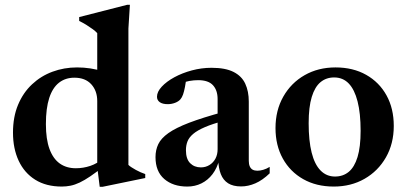

<svg xmlns="http://www.w3.org/2000/svg" viewBox="-20 -742 1643 776"><path d="M373 -333.5Q373 -375 348.8 -401.5Q324.5 -428 280.5 -428Q244.5 -428 218.5 -407.8Q192.5 -387.5 179 -346Q165.5 -304.5 165.5 -240.5Q165.5 -179.5 180 -140Q194.5 -100.5 221.5 -81.2Q248.5 -62 286.5 -62Q316.5 -62 344.8 -71.5Q373 -81 398.5 -102.5L400 -70.5Q369 -45.5 345.2 -29.5Q321.5 -13.5 302 -4.2Q282.5 5 265 8.5Q247.5 12 229.5 12Q166.5 12 122.5 -15.5Q78.5 -43 55.5 -92.2Q32.5 -141.5 32.5 -206Q32.5 -269.5 53 -318.5Q73.5 -367.5 109.5 -401.2Q145.5 -435 192.2 -452.2Q239 -469.5 291.5 -469.5Q319 -469.5 345.2 -465.5Q371.5 -461.5 398.2 -453Q425 -444.5 453.5 -430.5L373 -417V-608Q366.5 -615.5 355.2 -623.8Q344 -632 330 -640.8Q316 -649.5 300 -657.5V-673L493.5 -722.5H505L499 -626.5V-75.5Q504 -70.5 512 -65.5Q520 -60.5 529.2 -55.2Q538.5 -50 548.2 -45.8Q558 -41.5 567 -38.5V-22.5L394.5 13H383L373 -67Z M884.5 -290 888 -254.5Q839 -241.5 808.2 -228.2Q777.5 -215 760.8 -200.8Q744 -186.5 737.8 -170.5Q731.5 -154.5 731.5 -135Q731.5 -99.5 748.5 -82.5Q765.5 -65.5 792 -65.5Q811 -65.5 826.5 -75Q842 -84.5 850.8 -101Q859.5 -117.5 859.5 -139V-341.5Q859.5 -377 840.8 -397.5Q822 -418 781 -418Q763.5 -418 745.2 -414.8Q727 -411.5 713 -405L734 -434Q731 -408.5 727.5 -390.2Q724 -372 719.8 -360Q715.5 -348 709.5 -341Q702 -332 687.8 -326.5Q673.5 -321 658 -321Q637 -321 625.8 -329Q614.5 -337 614.5 -351Q614.5 -371 633.8 -391.8Q653 -412.5 684.8 -429.8Q716.5 -447 755.5 -457.5Q794.5 -468 835 -468Q891 -468 924 -451.2Q957 -434.5 971.2 -403.8Q985.5 -373 985.5 -331.5V-92Q985.5 -78.5 989.5 -69.5Q993.5 -60.5 1001.2 -56.2Q1009 -52 1020 -52Q1031.5 -52 1044.2 -55.8Q1057 -59.5 1070 -67.5V-41.5Q1041 -13.5 1012 -1Q983 11.5 954.5 11.5Q922 11.5 902 -1.2Q882 -14 872.5 -38.2Q863 -62.5 862 -96.5L866.5 -97.5Q857.5 -62.5 838.8 -38Q820 -13.5 794 -0.8Q768 12 737 12Q679.5 12 644 -18.5Q608.5 -49 608.5 -107Q608.5 -136 619.8 -159.5Q631 -183 660.5 -204Q690 -225 744.2 -245.8Q798.5 -266.5 884.5 -290Z M1334 -28.5Q1366.5 -28.5 1389.5 -47.5Q1412.5 -66.5 1425 -107.2Q1437.5 -148 1437.5 -213.5Q1437.5 -284 1425.2 -332Q1413 -380 1389.5 -404.5Q1366 -429 1330.5 -429Q1298.5 -429 1275.5 -410Q1252.5 -391 1240 -350.2Q1227.5 -309.5 1227.5 -244Q1227.5 -173.5 1239.5 -125.5Q1251.5 -77.5 1275.5 -53Q1299.5 -28.5 1334 -28.5ZM1329 12Q1258.5 12 1205.5 -18Q1152.5 -48 1123 -101.2Q1093.5 -154.5 1093.5 -224.5Q1093.5 -296 1125 -351.5Q1156.5 -407 1211.2 -438.2Q1266 -469.5 1336 -469.5Q1407 -469.5 1460 -439.5Q1513 -409.5 1542.2 -356.5Q1571.5 -303.5 1571.5 -233Q1571.5 -161.5 1539.8 -106Q1508 -50.5 1453.2 -19.2Q1398.5 12 1329 12Z"/></svg>

Font: Newsreader 36pt SemiBold
Style: Regular
Weight: 600
Designer: Hugues Gentile
Foundry: Production Type
Version: Version 1.003